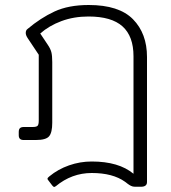

<svg xmlns="http://www.w3.org/2000/svg" viewBox="-20 -560 683 768"><path d="M480 167Q431 132 347 132Q267 132 203 185L197 188Q194 188 189 182L173 161Q170 158 170 155Q170 151 178 145Q212 117 256 101.5Q300 86 347 86Q455 86 514 135V-335Q514 -415 470 -454.5Q426 -494 334 -494Q275 -494 225.5 -475.5Q176 -457 141 -426L171 -381Q182 -365 185.5 -351Q189 -337 189 -312V-69Q189 -30 176.5 -15Q164 0 124 0H74Q55 0 55 -19V-32Q55 -43 60 -47.5Q65 -52 75 -52H110Q126 -52 130.5 -57Q135 -62 135 -78V-341L91 -407Q83 -419 83 -428Q83 -439 90 -444Q142 -488 198 -514Q254 -540 335 -540Q456 -540 512 -483Q568 -426 568 -332V168Q568 187 544 187H520Q511 187 504 183.5Q497 180 490.5 175Q484 170 480 167Z"/></svg>

Font: Mitr ExtraLight
Style: Regular
Weight: 250
Designer: Thanarat Vachiruckul
Foundry: Cadson Demak Co.,Ltd.
Version: Version 1.000